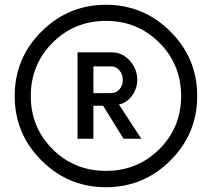

<svg xmlns="http://www.w3.org/2000/svg" viewBox="-20 -780 893 810"><path d="M155 -647Q268.1 -759.8 427 -759.8Q585.9 -759.8 699 -647Q812 -534.2 812 -375Q812 -215.8 699 -103Q585.9 9.8 427 9.8Q268.1 9.8 155 -103Q42 -215.8 42 -375Q42 -534.2 155 -647ZM201.9 -150.6Q293.9 -59.1 427 -59.1Q560.1 -59.1 652.1 -150.6Q744.1 -242.2 744.1 -375Q744.1 -507.8 652.1 -599.9Q560.1 -691.9 427 -691.9Q293.9 -691.9 201.9 -599.9Q109.9 -507.8 109.9 -375Q109.9 -242.2 201.9 -150.6ZM576.2 -194.8H501L415 -334H374V-194.8H307.1V-559.1H452.1Q496.1 -559.1 527.6 -523.9Q559.1 -488.8 559.1 -442.9Q559.1 -406.7 537.1 -376.5Q515.1 -346.2 481.9 -338.9ZM449.2 -387.2Q470.2 -387.2 484.1 -403.1Q498 -418.9 498 -442.9Q498 -466.8 483.6 -483.4Q469.2 -500 449.2 -500H374V-387.2Z"/></svg>

Font: Oakes Grotesk
Style: SemiBold Italic
Weight: 600
Designer: Samuel Oakes
Foundry: Samuel Oakes
Version: Version 1.0 | wf-rip DC20170320